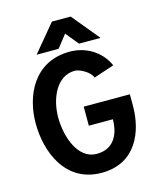

<svg xmlns="http://www.w3.org/2000/svg" viewBox="-135 -1029 964 1140"><g transform="rotate(-15 347.0 -459.0)"><path d="M547.4 -762.7 408.7 -930.7H293.5L154.8 -764.2H290L350.6 -841.3L415 -762.7ZM348.1 13.2C559.6 13.2 628.9 -166.5 628.9 -322.8V-394H345.2V-276.9H493.2C493.2 -209 468.8 -103 348.1 -103C234.4 -103 182.1 -248 182.1 -372.1C182.1 -482.9 234.4 -613.8 349.1 -613.8C377.9 -613.8 441.9 -580.1 452.1 -543.9L578.1 -585.9C538.1 -676.8 448.2 -731 349.1 -731C126 -731 43.9 -537.1 43.9 -372.1C43.9 -193.8 126 13.2 348.1 13.2Z"/></g></svg>

Font: Tuffy
Style: Bold
Weight: 700
Designer: Thatcher Ulrich, Karoly Barta, Michael Everson
Version: Version 001.270